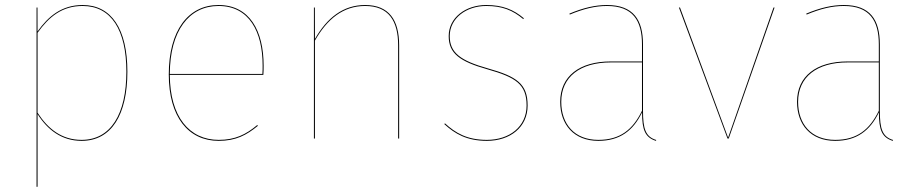

<svg xmlns="http://www.w3.org/2000/svg" viewBox="-20 -547 3621 758"><path d="M306.2 -527.2C223.6 -527.2 170.6 -482.5 128.2 -422.8L128 -517.2H124.3V190.6L128.3 190.2V-96.5C167.5 -34.9 223.2 9.1 302.1 9.1C420.6 9.1 482.9 -94.9 482.9 -264C482.9 -431.4 420.6 -527.2 306.2 -527.2ZM302 5.2C224.3 5.2 169.8 -37.7 128.3 -102V-417.5C173.9 -481.3 225.2 -523.4 306.2 -523.4C419.3 -523.4 478.9 -428.5 478.9 -264C478.9 -97.6 418.1 5.2 302 5.2Z M1020.8 -287.6C1020.8 -424.5 966.1 -527.2 842.6 -527.2C722.6 -527.2 646.3 -426 646.3 -253.2C646.3 -85.2 723.7 9.1 843.4 9.1C910.4 9.1 952.8 -13 997.9 -50.1L995.8 -53.6C950.8 -15.7 908.1 5.2 843.4 5.2C727.8 5.2 651.1 -85.7 650.4 -251.4H1019.7C1020.7 -265.1 1020.8 -273.6 1020.8 -287.6ZM1015.9 -255.1H650.4C650.9 -425 726.1 -523.4 842.8 -523.4C964 -523.4 1016.8 -421.6 1016.8 -288.4C1016.8 -275.4 1016.8 -267.6 1015.9 -255.1Z M1421.4 -527.2C1334.5 -527.2 1271 -476.5 1223.3 -393.2L1223 -517.2H1219.3V0H1223.3V-386.7C1271.3 -471.6 1334.7 -523.4 1421.3 -523.4C1513.9 -523.4 1551.8 -465.5 1551.8 -367.9V0H1555.8V-368.1C1555.8 -467.4 1516.3 -527.2 1421.4 -527.2Z M1899.5 -527.2C1817.8 -527.2 1751.4 -477 1751.4 -404.6C1751.4 -336.4 1794.6 -304.1 1904.6 -273.3C2016.7 -241.4 2058.9 -214.4 2058.9 -130.4C2058.9 -46.9 1991.4 5.2 1902.1 5.2C1823.6 5.2 1777.9 -22.3 1736.5 -60.2L1734.3 -56.9C1775.6 -19 1822.8 9.1 1902.1 9.1C1993.8 9.1 2063 -44.4 2063 -130.4C2063 -215.5 2020.8 -244.9 1906.5 -276.9C1797.2 -307.6 1755.5 -339.1 1755.5 -404.6C1755.5 -475.1 1820.7 -523.4 1899.6 -523.4C1963 -523.4 2004.6 -506.4 2045.9 -471.5L2048.1 -474.9C2007.5 -509.2 1964.2 -527.2 1899.5 -527.2Z M2518.5 -110V-372C2518.5 -468.6 2480.7 -527.2 2376.1 -527.2C2329.7 -527.2 2282.7 -516.1 2227.9 -493.2L2229.5 -489.5C2284.1 -512.3 2330.1 -523.4 2376.1 -523.4C2478.8 -523.4 2514.5 -465.4 2514.5 -371.8V-304.4H2391.1C2268.1 -304.4 2191.6 -246.4 2191.6 -144.9C2191.6 -55.6 2245.1 9.1 2342.2 9.1C2426.6 9.1 2479.6 -30.6 2514.8 -103.4C2514.9 -33.2 2526.8 -4.7 2569.4 9.1L2570.9 5.7C2528.8 -7.2 2518.5 -37.4 2518.5 -110ZM2342.2 5.2C2247.6 5.2 2195.8 -57.5 2195.8 -144.9C2195.8 -243.5 2270.3 -300.6 2391.5 -300.6H2514.5V-109.8C2478.7 -35.9 2428.7 5.2 2342.2 5.2Z M3037.9 -517.2H3033.7L2854.5 -3.7L2664.6 -517.2H2660.3L2852.2 0H2856.9Z M3453.5 -110V-372C3453.5 -468.6 3415.7 -527.2 3311.1 -527.2C3264.7 -527.2 3217.7 -516.1 3162.9 -493.2L3164.5 -489.5C3219.1 -512.3 3265.1 -523.4 3311.1 -523.4C3413.8 -523.4 3449.5 -465.4 3449.5 -371.8V-304.4H3326.1C3203.1 -304.4 3126.6 -246.4 3126.6 -144.9C3126.6 -55.6 3180.1 9.1 3277.2 9.1C3361.6 9.1 3414.6 -30.6 3449.8 -103.4C3449.9 -33.2 3461.8 -4.7 3504.4 9.1L3505.9 5.7C3463.8 -7.2 3453.5 -37.4 3453.5 -110ZM3277.2 5.2C3182.6 5.2 3130.8 -57.5 3130.8 -144.9C3130.8 -243.5 3205.3 -300.6 3326.5 -300.6H3449.5V-109.8C3413.7 -35.9 3363.7 5.2 3277.2 5.2Z"/></svg>

Font: Fira Sans Four
Style: Regular
Weight: 100
Designer: Carrois Corporate & Edenspiekermann AG
Foundry: Carrois Corporate GbR & Edenspiekermann AG
Version: Version 4.203;PS 004.203;hotconv 1.0.88;makeotf.lib2.5.64775